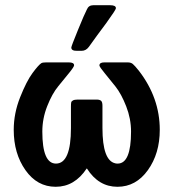

<svg xmlns="http://www.w3.org/2000/svg" viewBox="-20 -714 673 744"><path d="M33.2 -210.9Q33.2 -274.9 58.1 -337.4Q83 -399.9 106 -430.9Q128.9 -461.9 140.1 -469.2Q145 -472.2 158.2 -472.2H247.1Q267.1 -472.2 267.1 -460.9Q267.1 -455.1 248 -431.6Q229 -408.2 205.6 -379.6Q182.1 -351.1 163.1 -303Q144 -254.9 144 -204.1Q144 -80.1 196.8 -80.1Q254.9 -80.1 254.9 -217.8V-300.8Q254.9 -312 255.9 -316.9Q256.8 -321.8 262.9 -325Q269 -328.1 280.8 -328.1H355Q366.2 -328.1 371.6 -323.5Q377 -318.8 377 -304.2V-217.8Q377 -91.8 426.8 -81.1Q429.7 -80.1 436 -80.1Q487.8 -80.1 487.8 -204.1Q487.8 -253.9 469 -302Q450.2 -350.1 427.5 -378.7Q404.8 -407.2 385.5 -430.7Q366.2 -454.1 365.2 -460Q365.2 -472.2 383.8 -472.2H475.1Q487.3 -472.2 494.6 -466.1Q502 -460 518.1 -439.9Q599.1 -335 599.1 -210.9Q599.1 -119.1 553 -54.7Q506.8 9.8 435.1 9.8Q361.8 9.8 316.9 -61H315.9Q269 9.8 195.8 9.8Q124 9.8 78.6 -54.7Q33.2 -119.1 33.2 -210.9ZM256.3 -529.8Q256.3 -534.7 281.7 -596.9Q307.1 -659.2 316.4 -676.8Q323.2 -693.8 341.3 -693.8H407.2Q429.2 -693.8 429.2 -682.1Q429.2 -676.3 392.1 -625Q354 -574.2 324.2 -532.2Q313 -517.1 296.4 -517.1H278.3Q256.3 -516.6 256.3 -529.8Z"/></svg>

Font: CMU Sans Serif Demi Condensed
Style: DemiCondensed
Weight: 600
Width: 3
Version: Version 0.7.0